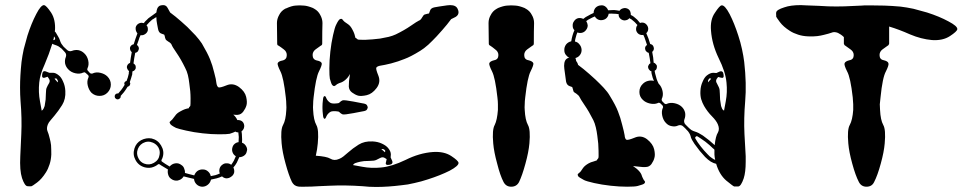

<svg xmlns="http://www.w3.org/2000/svg" viewBox="-20 -741 3879 762"><path d="M940.4 -174.8Q940.4 -174.8 940.4 -174.8Q951.2 -170.9 957 -160.2Q960.9 -154.3 960.9 -146.5Q960 -142.6 959 -138.7Q957 -128.9 948.2 -123Q939.5 -117.2 929.7 -117.2Q924.8 -105.5 919.9 -95.7Q914.1 -85 906.2 -76.2Q911.1 -66.4 909.2 -55.7Q906.2 -44.9 896.5 -39.1Q888.7 -33.2 877.9 -33.2Q868.2 -34.2 861.3 -41Q850.6 -36.1 839.8 -33.2Q829.1 -30.3 817.4 -28.3Q814.5 -15.6 804.7 -7.8Q794.9 0 783.2 0Q782.2 0 781.2 0Q768.6 -1 759.8 -9.8Q751 -18.6 750 -31.2Q749 -31.2 749 -31.2Q749 -31.2 749 -31.2Q738.3 -33.2 728.5 -36.1Q718.8 -38.1 709 -41Q709 -41 708 -40Q708 -39.1 707 -38.1Q699.2 -27.3 684.6 -24.4Q670.9 -22.5 659.2 -31.2Q650.4 -37.1 647.5 -47.9Q644.5 -57.6 646.5 -68.4Q635.7 -74.2 627 -80.1Q618.2 -85 613.3 -88.9Q612.3 -89.8 610.4 -89.8Q608.4 -89.8 607.4 -88.9Q596.7 -80.1 582 -76.2Q568.4 -73.2 553.7 -77.1Q529.3 -84 517.6 -106.4Q505.9 -127.9 513.7 -152.3Q520.5 -173.8 540 -184.6Q560.5 -195.3 582 -191.4Q606.4 -185.5 619.1 -164.1Q632.8 -141.6 626 -118.2Q625 -115.2 624 -112.3Q622.1 -109.4 621.1 -106.4Q620.1 -104.5 621.1 -102.5Q621.1 -100.6 623 -99.6Q627.9 -95.7 635.7 -90.8Q643.6 -85.9 653.3 -80.1Q662.1 -90.8 675.8 -92.8Q689.5 -94.7 700.2 -85.9Q708 -81.1 710.9 -72.3Q714.8 -63.5 713.9 -54.7Q722.7 -51.8 731.4 -49.8Q741.2 -46.9 751 -44.9Q754.9 -55.7 763.7 -62.5Q773.4 -69.3 786.1 -68.4Q796.9 -68.4 805.7 -60.5Q814.5 -52.7 816.4 -42Q826.2 -43.9 835 -45.9Q844.7 -48.8 852.5 -52.7Q848.6 -61.5 851.6 -72.3Q854.5 -82 863.3 -87.9Q871.1 -93.8 880.9 -92.8Q890.6 -92.8 897.5 -86.9Q903.3 -94.7 908.2 -103.5Q912.1 -111.3 916 -121.1Q907.2 -126 903.3 -135.7Q899.4 -145.5 902.3 -155.3Q904.3 -164.1 911.1 -169.9Q918 -175.8 926.8 -176.8Q927.7 -186.5 927.7 -197.3Q926.8 -207 925.8 -215.8Q923.8 -215.8 921.9 -215.8Q919.9 -216.8 918 -216.8Q917 -216.8 916 -217.8Q915 -217.8 914.1 -218.8Q911.1 -216.8 905.3 -214.8Q899.4 -212.9 891.6 -210Q880.9 -208 849.6 -208Q818.4 -208 784.2 -211.9Q749 -215.8 718.8 -222.7Q688.5 -229.5 678.7 -233.4Q657.2 -244.1 655.3 -250Q652.3 -254.9 653.3 -256.8Q655.3 -258.8 659.2 -262.7Q664.1 -266.6 665 -268.6Q667 -271.5 674.8 -281.2Q681.6 -292 697.3 -299.8Q706.1 -304.7 713.9 -307.6Q722.7 -310.5 729.5 -311.5Q729.5 -314.5 731.4 -316.4Q734.4 -318.4 735.4 -321.3Q736.3 -323.2 736.3 -350.6Q736.3 -377.9 731.4 -409.2Q729.5 -426.8 725.6 -443.4Q721.7 -459 714.8 -471.7Q698.2 -505.9 680.7 -531.2Q663.1 -556.6 661.1 -563.5Q658.2 -570.3 647.5 -576.2Q637.7 -582 636.7 -586.9Q634.8 -590.8 633.8 -597.7Q631.8 -603.5 631.8 -603.5Q631.8 -603.5 621.1 -607.4Q610.4 -610.4 607.4 -625Q606.4 -631.8 603.5 -645.5Q600.6 -659.2 600.6 -672.9Q595.7 -670.9 590.8 -667Q585 -663.1 584 -663.1Q578.1 -658.2 572.3 -652.3Q566.4 -646.5 561.5 -640.6Q565.4 -636.7 566.4 -630.9Q567.4 -625 566.4 -619.1Q563.5 -610.4 555.7 -605.5Q546.9 -599.6 538.1 -601.6Q533.2 -592.8 530.3 -582Q526.4 -572.3 523.4 -562.5Q528.3 -559.6 530.3 -553.7Q532.2 -548.8 530.3 -543.9Q528.3 -538.1 525.4 -535.2Q521.5 -532.2 516.6 -531.2Q514.6 -519.5 512.7 -509.8Q510.7 -499 509.8 -489.3Q514.6 -486.3 517.6 -481.4Q519.5 -475.6 518.6 -469.7Q516.6 -464.8 513.7 -461.9Q510.7 -459 505.9 -458Q505.9 -454.1 504.9 -451.2Q504.9 -448.2 504.9 -446.3Q502.9 -437.5 500 -429.7Q498 -421.9 495.1 -415Q496.1 -413.1 497.1 -410.2Q497.1 -408.2 496.1 -405.3Q495.1 -401.4 492.2 -399.4Q489.3 -397.5 486.3 -396.5Q478.5 -383.8 471.7 -375Q463.9 -365.2 459 -360.4Q459 -359.4 459 -358.4Q459 -356.4 459 -355.5Q457 -350.6 453.1 -348.6Q449.2 -345.7 444.3 -346.7Q439.5 -348.6 436.5 -352.5Q434.6 -357.4 435.5 -361.3Q436.5 -366.2 440.4 -368.2Q444.3 -371.1 449.2 -370.1Q453.1 -375 460.9 -383.8Q467.8 -392.6 474.6 -404.3Q473.6 -406.2 473.6 -408.2Q472.7 -410.2 473.6 -412.1Q474.6 -415 476.6 -417Q479.5 -418.9 482.4 -419.9Q484.4 -426.8 487.3 -433.6Q489.3 -441.4 491.2 -449.2Q491.2 -451.2 491.2 -454.1Q492.2 -456.1 492.2 -459Q487.3 -461.9 485.4 -467.8Q482.4 -473.6 484.4 -479.5Q485.4 -483.4 489.3 -487.3Q492.2 -490.2 496.1 -491.2Q498 -501 499 -511.7Q501 -522.5 502.9 -534.2Q499 -537.1 497.1 -542Q495.1 -547.9 496.1 -552.7Q498 -558.6 502 -561.5Q505.9 -564.5 510.7 -565.4Q513.7 -576.2 517.6 -586.9Q521.5 -597.7 525.4 -608.4Q521.5 -613.3 519.5 -619.1Q517.6 -626 518.6 -632.8Q521.5 -642.6 530.3 -647.5Q539.1 -652.3 548.8 -649.4Q549.8 -649.4 549.8 -649.4Q549.8 -649.4 550.8 -649.4Q555.7 -656.2 562.5 -662.1Q568.4 -668.9 576.2 -673.8Q578.1 -674.8 585.9 -680.7Q593.8 -686.5 600.6 -691.4Q601.6 -701.2 604.5 -708Q608.4 -715.8 615.2 -718.8Q622.1 -720.7 627.9 -720.7Q639.6 -720.7 645.5 -709Q655.3 -691.4 655.3 -691.4Q655.3 -691.4 676.8 -674.8Q698.2 -657.2 723.6 -633.8Q740.2 -617.2 755.9 -600.6Q771.5 -583 781.2 -568.4Q803.7 -530.3 813.5 -505.9Q823.2 -482.4 830.1 -453.1Q837.9 -424.8 838.9 -411.1Q840.8 -398.4 846.7 -394.5Q852.5 -391.6 878.9 -402.3Q904.3 -413.1 928.7 -395.5Q952.1 -377.9 957 -356.4Q961.9 -335 958 -322.3Q954.1 -309.6 945.3 -297.9Q936.5 -286.1 922.9 -285.2Q919.9 -285.2 915 -285.2Q911.1 -286.1 906.2 -286.1Q908.2 -283.2 911.1 -281.2Q913.1 -278.3 915 -276.4Q917 -273.4 918.9 -270.5Q920.9 -267.6 921.9 -264.6Q924.8 -264.6 926.8 -264.6Q928.7 -264.6 931.6 -263.7Q941.4 -261.7 946.3 -252.9Q951.2 -243.2 948.2 -233.4Q947.3 -229.5 944.3 -225.6Q942.4 -222.7 938.5 -219.7Q940.4 -210 940.4 -198.2Q941.4 -186.5 940.4 -174.8ZM613.3 -127Q616.2 -142.6 608.4 -156.2Q600.6 -168.9 586.9 -174.8Q566.4 -183.6 546.9 -172.9Q528.3 -162.1 524.4 -139.6Q522.5 -125 530.3 -111.3Q537.1 -97.7 551.8 -91.8Q572.3 -84 590.8 -94.7Q610.4 -105.5 613.3 -127ZM346.7 -449.2Q346.7 -449.2 346.7 -449.2Q361.3 -456.1 377.9 -452.1Q395.5 -448.2 406.2 -437.5Q419.9 -423.8 419.9 -405.3Q419.9 -386.7 406.2 -373Q393.6 -360.4 375 -360.4Q356.4 -360.4 342.8 -373Q332 -384.8 328.1 -402.3Q324.2 -418.9 331.1 -433.6Q332 -435.5 332 -438.5Q331.1 -441.4 329.1 -443.4Q326.2 -446.3 320.3 -451.2Q318.4 -453.1 316.4 -454.1Q313.5 -454.1 310.5 -453.1Q296.9 -446.3 279.3 -450.2Q261.7 -454.1 251 -465.8Q241.2 -475.6 238.3 -489.3Q236.3 -502.9 241.2 -514.6Q243.2 -519.5 242.2 -525.4Q241.2 -530.3 237.3 -534.2Q233.4 -539.1 224.6 -547.9Q218.8 -552.7 212.9 -556.6Q206.1 -560.5 199.2 -562.5Q196.3 -563.5 193.4 -564.5Q190.4 -566.4 187.5 -567.4Q174.8 -526.4 157.2 -485.4Q138.7 -445.3 135.7 -413.1Q131.8 -375 138.7 -338.9Q145.5 -301.8 145.5 -301.8Q145.5 -301.8 149.4 -304.7Q153.3 -308.6 157.2 -320.3Q159.2 -330.1 161.1 -345.7Q162.1 -361.3 162.1 -369.1Q162.1 -387.7 166 -394.5Q168.9 -401.4 174.8 -411.1Q179.7 -419.9 174.8 -427.7Q168.9 -436.5 168.9 -436.5Q168.9 -436.5 157.2 -432.6Q144.5 -429.7 147.5 -446.3Q149.4 -462.9 163.1 -457Q175.8 -452.1 175.8 -452.1Q175.8 -452.1 188.5 -452.1Q200.2 -453.1 213.9 -441.4Q223.6 -433.6 230.5 -417Q238.3 -400.4 239.3 -379.9Q241.2 -347.7 226.6 -324.2Q211.9 -300.8 196.3 -282.2Q187.5 -272.5 180.7 -263.7Q172.9 -254.9 169.9 -247.1Q164.1 -232.4 168 -221.7Q172.9 -210.9 177.7 -190.4Q180.7 -179.7 182.6 -165Q183.6 -149.4 183.6 -127.9Q182.6 -106.4 176.8 -88.9Q170.9 -70.3 162.1 -56.6Q145.5 -30.3 127 -16.6Q108.4 -2.9 105.5 -2Q100.6 -1 88.9 -2Q78.1 -2.9 67.4 -34.2Q57.6 -64.5 60.5 -121.1Q62.5 -177.7 64.5 -209Q67.4 -270.5 61.5 -339.8Q59.6 -365.2 59.6 -393.6Q59.6 -440.4 65.4 -495.1Q68.4 -518.6 74.2 -545.9Q81.1 -573.2 88.9 -599.6Q104.5 -648.4 124 -685.5Q142.6 -721.7 155.3 -720.7Q164.1 -718.8 182.6 -691.4Q201.2 -663.1 198.2 -619.1Q197.3 -619.1 197.3 -618.2Q197.3 -618.2 197.3 -617.2Q198.2 -616.2 199.2 -614.3Q200.2 -613.3 201.2 -612.3Q206.1 -604.5 210.9 -595.7Q215.8 -587.9 217.8 -581.1Q219.7 -574.2 223.6 -567.4Q227.5 -561.5 232.4 -555.7Q237.3 -551.8 246.1 -543Q250 -539.1 254.9 -538.1Q260.7 -537.1 265.6 -539.1Q277.3 -543.9 291 -542Q304.7 -539.1 314.5 -529.3Q326.2 -518.6 330.1 -501Q334 -483.4 327.1 -469.7Q326.2 -466.8 326.2 -464.8Q327.1 -461.9 329.1 -460Q332 -457 336.9 -451.2Q338.9 -449.2 341.8 -449.2Q344.7 -448.2 346.7 -449.2ZM206.1 -426.8Q204.1 -430.7 200.2 -429.7Q196.3 -428.7 196.3 -428.7Q201.2 -423.8 209 -414.1Q209 -414.1 210 -418Q210 -421.9 206.1 -426.8ZM191.4 -582Q195.3 -581.1 197.3 -584Q200.2 -586.9 198.2 -590.8Q197.3 -592.8 196.3 -593.8Q195.3 -594.7 194.3 -596.7Q194.3 -592.8 193.4 -588.9Q192.4 -585 191.4 -582Z M1267.6 -269.5Q1262.7 -271.5 1261.7 -285.2Q1259.8 -299.8 1259.8 -311.5Q1259.8 -312.5 1259.8 -314.5Q1259.8 -317.4 1259.8 -318.4Q1259.8 -330.1 1261.7 -344.7Q1262.7 -358.4 1267.6 -359.4Q1271.5 -361.3 1275.4 -350.6Q1280.3 -339.8 1291 -333Q1295.9 -330.1 1304.7 -330.1Q1313.5 -330.1 1319.3 -331.1Q1325.2 -331.1 1329.1 -335.9Q1333 -339.8 1339.8 -342.8Q1346.7 -344.7 1382.8 -337.9Q1418 -331.1 1418 -331.1Q1433.6 -329.1 1436.5 -323.2Q1439.5 -317.4 1439.5 -314.5Q1439.5 -312.5 1436.5 -306.6Q1433.6 -300.8 1418 -298.8Q1418 -298.8 1382.8 -292Q1346.7 -285.2 1339.8 -287.1Q1333 -290 1329.1 -293.9Q1325.2 -298.8 1319.3 -298.8Q1313.5 -299.8 1304.7 -299.8Q1295.9 -299.8 1291 -296.9Q1280.3 -290 1275.4 -279.3Q1271.5 -268.6 1267.6 -269.5ZM1306.6 -399.4Q1306.6 -399.4 1306.6 -399.4Q1304.7 -398.4 1299.8 -402.3Q1294.9 -406.2 1289.1 -428.7Q1287.1 -438.5 1287.1 -469.7Q1287.1 -501 1291 -536.1Q1294.9 -571.3 1301.8 -601.6Q1308.6 -631.8 1313.5 -641.6Q1323.2 -662.1 1329.1 -665Q1334 -667 1335.9 -666Q1338.9 -665 1341.8 -660.2Q1345.7 -656.2 1347.7 -654.3Q1350.6 -652.3 1360.4 -645.5Q1371.1 -638.7 1378.9 -623Q1383.8 -614.3 1386.7 -605.5Q1389.6 -596.7 1390.6 -590.8Q1393.6 -589.8 1395.5 -587.9Q1397.5 -585.9 1400.4 -584Q1402.3 -583 1429.7 -583Q1457 -584 1488.3 -587.9Q1505.9 -590.8 1522.5 -594.7Q1538.1 -598.6 1550.8 -604.5Q1585 -621.1 1610.4 -638.7Q1635.7 -656.2 1642.6 -659.2Q1649.4 -661.1 1655.3 -671.9Q1661.1 -682.6 1666 -683.6Q1670.9 -684.6 1676.8 -686.5Q1682.6 -687.5 1682.6 -687.5Q1682.6 -687.5 1686.5 -698.2Q1689.5 -709 1704.1 -711.9Q1718.8 -714.8 1753.9 -719.7Q1760.7 -720.7 1766.6 -720.7Q1791 -720.7 1796.9 -704.1Q1799.8 -698.2 1799.8 -692.4Q1799.8 -680.7 1788.1 -673.8Q1770.5 -665 1770.5 -665Q1770.5 -665 1753.9 -643.6Q1736.3 -622.1 1712.9 -596.7Q1696.3 -579.1 1679.7 -563.5Q1662.1 -547.9 1647.5 -539.1Q1609.4 -515.6 1585 -506.8Q1561.5 -497.1 1532.2 -489.3Q1503.9 -482.4 1490.2 -480.5Q1477.5 -478.5 1473.6 -472.7Q1470.7 -467.8 1481.4 -441.4Q1492.2 -415 1474.6 -391.6Q1457 -368.2 1435.5 -363.3Q1414.1 -358.4 1401.4 -361.3Q1388.7 -365.2 1377 -374Q1365.2 -382.8 1364.3 -397.5Q1364.3 -405.3 1365.2 -419.9Q1367.2 -434.6 1369.1 -447.3Q1367.2 -443.4 1364.3 -439.5Q1361.3 -435.5 1358.4 -431.6Q1346.7 -418.9 1335 -414.1Q1323.2 -410.2 1320.3 -408.2Q1317.4 -407.2 1313.5 -403.3Q1309.6 -400.4 1306.6 -399.4ZM1698.2 -137.7Q1698.2 -137.7 1698.2 -137.7Q1742.2 -140.6 1770.5 -122.1Q1798.8 -103.5 1799.8 -94.7Q1800.8 -83 1764.6 -63.5Q1727.5 -44.9 1678.7 -29.3Q1652.3 -20.5 1625 -14.6Q1597.7 -7.8 1574.2 -5.9Q1519.5 1 1472.7 1Q1444.3 1 1418.9 -2Q1349.6 -6.8 1288.1 -3.9Q1270.5 -2.9 1244.1 -2Q1216.8 0 1188.5 0Q1185.5 0 1174.8 0Q1165 0 1162.1 -1Q1155.3 -2 1148.4 -6.8Q1142.6 -11.7 1138.7 -18.6Q1126 -44.9 1113.3 -91.8Q1100.6 -137.7 1097.7 -171.9Q1092.8 -226.6 1103.5 -245.1Q1114.3 -264.6 1116.2 -303.7Q1117.2 -314.5 1116.2 -326.2Q1116.2 -338.9 1114.3 -354.5Q1105.5 -433.6 1092.8 -458Q1080.1 -483.4 1082 -490.2Q1085 -498 1101.6 -501Q1118.2 -504.9 1118.2 -522.5Q1118.2 -536.1 1106.4 -544.9Q1093.8 -554.7 1085.9 -559.6Q1083 -560.5 1081.1 -562.5Q1080.1 -565.4 1080.1 -567.4Q1080.1 -594.7 1079.1 -649.4Q1079.1 -666 1087.9 -681.6Q1095.7 -697.3 1111.3 -706.1Q1112.3 -706.1 1113.3 -707Q1115.2 -708 1116.2 -708Q1137.7 -717.8 1152.3 -718.8Q1167 -719.7 1168.9 -719.7Q1171.9 -719.7 1186.5 -718.8Q1201.2 -717.8 1222.7 -709Q1223.6 -708 1225.6 -707Q1226.6 -707 1227.5 -706.1Q1243.2 -697.3 1251 -681.6Q1259.8 -666 1259.8 -649.4Q1258.8 -622.1 1258.8 -568.4Q1258.8 -565.4 1257.8 -563.5Q1255.9 -560.5 1252.9 -559.6Q1245.1 -554.7 1232.4 -544.9Q1220.7 -536.1 1220.7 -522.5Q1220.7 -504.9 1237.3 -501Q1253.9 -498 1256.8 -490.2Q1258.8 -483.4 1246.1 -458Q1233.4 -433.6 1224.6 -354.5Q1222.7 -338.9 1222.7 -326.2Q1221.7 -314.5 1222.7 -304.7Q1224.6 -264.6 1235.4 -245.1Q1246.1 -226.6 1241.2 -171.9Q1240.2 -161.1 1238.3 -148.4Q1236.3 -136.7 1233.4 -123Q1276.4 -120.1 1291 -111.3Q1306.6 -101.6 1326.2 -110.4Q1334 -113.3 1342.8 -120.1Q1351.6 -127.9 1361.3 -135.7Q1379.9 -152.3 1403.3 -167Q1426.8 -181.6 1459 -179.7Q1479.5 -178.7 1496.1 -170.9Q1512.7 -163.1 1520.5 -153.3Q1531.2 -140.6 1531.2 -127.9Q1530.3 -116.2 1530.3 -116.2Q1530.3 -116.2 1536.1 -103.5Q1542 -89.8 1525.4 -86.9Q1507.8 -84 1511.7 -96.7Q1514.6 -109.4 1514.6 -109.4Q1514.6 -109.4 1506.8 -114.3Q1499 -119.1 1489.3 -114.3Q1480.5 -109.4 1473.6 -106.4Q1465.8 -102.5 1448.2 -102.5Q1440.4 -102.5 1424.8 -101.6Q1409.2 -99.6 1399.4 -96.7Q1387.7 -93.8 1383.8 -89.8Q1380.9 -85.9 1380.9 -85.9Q1380.9 -85.9 1418 -79.1Q1454.1 -72.3 1492.2 -76.2Q1535.2 -80.1 1589.8 -106.4Q1644.5 -133.8 1698.2 -137.7ZM1505.9 -146.5Q1501 -150.4 1497.1 -149.4Q1493.2 -149.4 1493.2 -149.4Q1498 -144.5 1507.8 -136.7Q1507.8 -136.7 1508.8 -140.6Q1509.8 -143.6 1505.9 -146.5Z M2008.8 -719.7Q2011.7 -719.7 2026.4 -718.8Q2041 -717.8 2062.5 -709Q2063.5 -708 2065.4 -707Q2066.4 -707 2067.4 -706.1Q2083 -697.3 2090.8 -681.6Q2099.6 -667 2099.6 -649.4Q2098.6 -622.1 2098.6 -568.4Q2098.6 -565.4 2097.7 -563.5Q2095.7 -560.5 2092.8 -559.6Q2085 -554.7 2072.3 -544.9Q2060.5 -536.1 2060.5 -522.5Q2060.5 -504.9 2077.1 -502Q2093.8 -498 2096.7 -490.2Q2098.6 -483.4 2085.9 -458Q2073.2 -433.6 2064.5 -354.5Q2062.5 -338.9 2062.5 -327.1Q2061.5 -314.5 2062.5 -304.7Q2064.5 -264.6 2075.2 -245.1Q2085.9 -226.6 2081.1 -171.9Q2078.1 -137.7 2065.4 -91.8Q2052.7 -44.9 2040 -18.6Q2030.3 0 2008.8 0Q1988.3 0 1978.5 -18.6Q1964.8 -44.9 1953.1 -91.8Q1940.4 -137.7 1937.5 -171.9Q1932.6 -226.6 1943.4 -245.1Q1953.1 -264.6 1956.1 -304.7Q1956.1 -314.5 1956.1 -327.1Q1956.1 -338.9 1954.1 -354.5Q1945.3 -433.6 1932.6 -458Q1919.9 -483.4 1921.9 -490.2Q1924.8 -498 1941.4 -502Q1958 -504.9 1958 -522.5Q1958 -536.1 1945.3 -544.9Q1933.6 -554.7 1925.8 -559.6Q1922.9 -560.5 1920.9 -563.5Q1919.9 -565.4 1919.9 -568.4Q1919.9 -594.7 1918.9 -649.4Q1918.9 -667 1927.7 -681.6Q1935.5 -697.3 1951.2 -706.1Q1952.1 -707 1953.1 -707Q1955.1 -708 1956.1 -709Q1977.5 -717.8 1992.2 -718.8Q2006.8 -719.7 2008.8 -719.7Z M2934.6 -209Q2934.6 -209 2934.6 -209Q2936.5 -176.8 2939.5 -121.1Q2939.5 -109.4 2939.5 -98.6Q2939.5 -57.6 2931.6 -33.2Q2920.9 -2 2910.2 -1Q2899.4 -1 2893.6 -1Q2889.6 -2 2862.3 -24.4Q2835 -47.9 2822.3 -90.8Q2812.5 -92.8 2800.8 -99.6Q2790 -106.4 2778.3 -118.2Q2768.6 -128.9 2756.8 -142.6Q2746.1 -156.2 2736.3 -169.9Q2731.4 -177.7 2726.6 -185.5Q2721.7 -194.3 2720.7 -201.2Q2718.8 -208 2714.8 -213.9Q2710.9 -220.7 2705.1 -225.6Q2701.2 -230.5 2691.4 -239.3Q2687.5 -243.2 2682.6 -244.1Q2677.7 -245.1 2671.9 -243.2Q2660.2 -237.3 2646.5 -240.2Q2632.8 -242.2 2623 -252.9Q2612.3 -263.7 2608.4 -281.2Q2604.5 -298.8 2610.4 -312.5Q2612.3 -314.5 2611.3 -317.4Q2611.3 -320.3 2609.4 -322.3Q2606.4 -325.2 2600.6 -331.1Q2598.6 -333 2595.7 -333Q2592.8 -334 2590.8 -332Q2577.1 -326.2 2559.6 -330.1Q2542 -334 2531.2 -344.7Q2517.6 -357.4 2517.6 -376Q2517.6 -395.5 2531.2 -408.2Q2540 -417 2551.8 -419.9Q2563.5 -422.9 2575.2 -419.9Q2572.3 -425.8 2570.3 -432.6Q2568.4 -439.5 2566.4 -447.3Q2566.4 -449.2 2565.4 -452.1Q2565.4 -455.1 2565.4 -458Q2560.5 -459 2557.6 -462.9Q2554.7 -465.8 2552.7 -470.7Q2550.8 -476.6 2553.7 -481.4Q2555.7 -487.3 2561.5 -490.2Q2559.6 -500 2558.6 -509.8Q2556.6 -520.5 2554.7 -531.2Q2549.8 -532.2 2545.9 -536.1Q2542 -539.1 2541 -543.9Q2539.1 -549.8 2541 -554.7Q2543 -559.6 2547.9 -562.5Q2544.9 -573.2 2541 -583Q2538.1 -592.8 2533.2 -602.5Q2524.4 -600.6 2515.6 -605.5Q2507.8 -610.4 2504.9 -620.1Q2503.9 -626 2504.9 -630.9Q2505.9 -636.7 2509.8 -641.6Q2504.9 -647.5 2499 -653.3Q2493.2 -658.2 2487.3 -663.1Q2485.4 -665 2482.4 -666Q2480.5 -668 2478.5 -668.9Q2475.6 -666 2472.7 -664.1Q2469.7 -662.1 2465.8 -661.1Q2456.1 -658.2 2447.3 -663.1Q2438.5 -668 2435.5 -677.7Q2435.5 -679.7 2435.5 -681.6Q2435.5 -683.6 2435.5 -684.6Q2425.8 -686.5 2416 -686.5Q2406.2 -687.5 2395.5 -686.5Q2394.5 -677.7 2388.7 -670.9Q2382.8 -664.1 2374 -662.1Q2364.3 -659.2 2354.5 -663.1Q2345.7 -667 2340.8 -675.8Q2331.1 -671.9 2322.3 -667Q2313.5 -663.1 2306.6 -657.2Q2311.5 -649.4 2312.5 -640.6Q2312.5 -630.9 2306.6 -623Q2300.8 -614.3 2291 -611.3Q2281.2 -608.4 2271.5 -612.3Q2267.6 -603.5 2265.6 -594.7Q2262.7 -585.9 2261.7 -576.2Q2272.5 -574.2 2279.3 -565.4Q2287.1 -556.6 2288.1 -544.9Q2289.1 -533.2 2282.2 -523.4Q2275.4 -513.7 2263.7 -510.7Q2264.6 -507.8 2265.6 -504.9Q2265.6 -502 2266.6 -499Q2270.5 -494.1 2272.5 -489.3Q2274.4 -483.4 2274.4 -483.4Q2274.4 -483.4 2295.9 -466.8Q2317.4 -449.2 2342.8 -425.8Q2360.4 -409.2 2376 -392.6Q2391.6 -376 2400.4 -360.4Q2423.8 -322.3 2432.6 -298.8Q2442.4 -274.4 2449.2 -246.1Q2457 -216.8 2459 -204.1Q2460 -190.4 2465.8 -186.5Q2471.7 -183.6 2498 -194.3Q2524.4 -206.1 2547.9 -188.5Q2571.3 -169.9 2576.2 -148.4Q2581.1 -127 2577.1 -114.3Q2574.2 -102.5 2565.4 -89.8Q2556.6 -78.1 2542 -78.1Q2534.2 -77.1 2519.5 -79.1Q2504.9 -80.1 2492.2 -82Q2495.1 -80.1 2499 -77.1Q2502.9 -74.2 2506.8 -71.3Q2520.5 -59.6 2525.4 -48.8Q2529.3 -37.1 2531.2 -34.2Q2532.2 -31.2 2535.2 -26.4Q2539.1 -22.5 2540 -19.5Q2541 -17.6 2537.1 -12.7Q2533.2 -8.8 2510.7 -2.9Q2500 0 2468.8 0Q2438.5 0 2403.3 -3.9Q2368.2 -7.8 2337.9 -14.6Q2307.6 -21.5 2297.9 -26.4Q2277.3 -37.1 2274.4 -42Q2271.5 -47.9 2273.4 -49.8Q2274.4 -51.8 2278.3 -54.7Q2283.2 -58.6 2285.2 -61.5Q2287.1 -63.5 2293.9 -74.2Q2300.8 -84 2316.4 -92.8Q2325.2 -97.7 2334 -99.6Q2342.8 -102.5 2348.6 -104.5Q2348.6 -106.4 2351.6 -109.4Q2353.5 -111.3 2354.5 -113.3Q2356.4 -115.2 2355.5 -142.6Q2355.5 -169.9 2350.6 -202.1Q2348.6 -218.8 2344.7 -235.4Q2340.8 -252 2335 -263.7Q2317.4 -298.8 2299.8 -324.2Q2283.2 -348.6 2280.3 -355.5Q2277.3 -362.3 2267.6 -369.1Q2256.8 -375 2255.9 -378.9Q2254.9 -383.8 2252.9 -389.6Q2251 -395.5 2251 -395.5Q2251 -395.5 2240.2 -399.4Q2229.5 -403.3 2226.6 -417Q2224.6 -431.6 2219.7 -467.8Q2218.8 -473.6 2218.8 -479.5Q2218.8 -504.9 2234.4 -510.7Q2235.4 -510.7 2237.3 -511.7Q2238.3 -511.7 2239.3 -511.7Q2231.4 -515.6 2225.6 -523.4Q2219.7 -531.2 2219.7 -541Q2218.8 -553.7 2226.6 -564.5Q2234.4 -574.2 2247.1 -577.1Q2249 -588.9 2252 -599.6Q2254.9 -610.4 2259.8 -621.1Q2252.9 -627.9 2252.9 -637.7Q2252 -648.4 2257.8 -656.2Q2263.7 -666 2274.4 -668.9Q2285.2 -670.9 2294.9 -666Q2303.7 -673.8 2314.5 -678.7Q2324.2 -684.6 2335.9 -689.5Q2335.9 -699.2 2341.8 -708Q2347.7 -715.8 2358.4 -718.8Q2362.3 -719.7 2365.2 -719.7Q2373 -720.7 2379.9 -716.8Q2389.6 -710.9 2393.6 -700.2Q2406.2 -701.2 2417 -701.2Q2428.7 -700.2 2438.5 -698.2Q2441.4 -702.1 2444.3 -704.1Q2448.2 -707 2453.1 -708Q2461.9 -710.9 2471.7 -706.1Q2480.5 -701.2 2482.4 -691.4Q2483.4 -688.5 2483.4 -686.5Q2483.4 -684.6 2483.4 -681.6Q2486.3 -680.7 2489.3 -678.7Q2492.2 -676.8 2495.1 -674.8Q2502 -668.9 2508.8 -663.1Q2514.6 -656.2 2520.5 -649.4Q2520.5 -649.4 2521.5 -650.4Q2521.5 -650.4 2521.5 -650.4Q2531.2 -653.3 2540 -648.4Q2548.8 -642.6 2551.8 -632.8Q2553.7 -627 2551.8 -620.1Q2549.8 -613.3 2544.9 -609.4Q2549.8 -598.6 2553.7 -587.9Q2557.6 -577.1 2560.5 -566.4Q2565.4 -565.4 2569.3 -562.5Q2573.2 -558.6 2574.2 -553.7Q2576.2 -548.8 2574.2 -543Q2572.3 -538.1 2568.4 -535.2Q2570.3 -523.4 2572.3 -512.7Q2573.2 -502 2574.2 -492.2Q2579.1 -491.2 2582 -487.3Q2585 -484.4 2586.9 -480.5Q2587.9 -474.6 2585.9 -468.8Q2584 -462.9 2578.1 -460Q2579.1 -457 2579.1 -454.1Q2580.1 -452.1 2580.1 -449.2Q2581.1 -443.4 2583 -438.5Q2585 -432.6 2585.9 -427.7Q2586.9 -424.8 2588.9 -419.9Q2591.8 -414.1 2593.8 -409.2Q2593.8 -409.2 2593.8 -409.2Q2594.7 -408.2 2594.7 -408.2Q2605.5 -397.5 2609.4 -379.9Q2613.3 -362.3 2606.4 -348.6Q2605.5 -346.7 2606.4 -343.8Q2606.4 -340.8 2608.4 -338.9Q2611.3 -335.9 2617.2 -330.1Q2619.1 -328.1 2622.1 -328.1Q2624 -327.1 2627 -329.1Q2640.6 -335 2658.2 -331.1Q2675.8 -327.1 2686.5 -316.4Q2696.3 -306.6 2699.2 -293Q2701.2 -279.3 2696.3 -267.6Q2694.3 -261.7 2695.3 -256.8Q2696.3 -251 2700.2 -247.1Q2704.1 -243.2 2712.9 -234.4Q2718.8 -228.5 2724.6 -224.6Q2731.4 -220.7 2738.3 -218.8Q2745.1 -216.8 2752.9 -212.9Q2761.7 -208 2769.5 -203.1Q2781.2 -194.3 2793.9 -184.6Q2806.6 -173.8 2816.4 -165Q2820.3 -201.2 2829.1 -214.8Q2836.9 -228.5 2829.1 -247.1Q2823.2 -261.7 2805.7 -279.3Q2788.1 -296.9 2774.4 -320.3Q2767.6 -332 2762.7 -347.7Q2758.8 -362.3 2759.8 -379.9Q2760.7 -400.4 2768.6 -417Q2775.4 -433.6 2785.2 -441.4Q2798.8 -452.1 2810.5 -452.1Q2823.2 -451.2 2823.2 -451.2Q2823.2 -451.2 2835.9 -457Q2849.6 -461.9 2851.6 -445.3Q2854.5 -428.7 2841.8 -432.6Q2830.1 -435.5 2830.1 -435.5Q2830.1 -435.5 2824.2 -427.7Q2819.3 -418.9 2825.2 -410.2Q2830.1 -401.4 2833 -394.5Q2836.9 -386.7 2836.9 -369.1Q2836.9 -361.3 2837.9 -345.7Q2839.8 -330.1 2841.8 -320.3Q2845.7 -307.6 2849.6 -304.7Q2853.5 -301.8 2853.5 -301.8Q2853.5 -301.8 2860.4 -338.9Q2867.2 -375 2863.3 -413.1Q2859.4 -456.1 2832 -510.7Q2805.7 -565.4 2801.8 -619.1Q2797.9 -663.1 2817.4 -690.4Q2835.9 -718.8 2843.8 -719.7Q2856.4 -721.7 2876 -684.6Q2894.5 -648.4 2910.2 -599.6Q2918.9 -573.2 2924.8 -545.9Q2930.7 -518.6 2933.6 -495.1Q2943.4 -408.2 2937.5 -339.8Q2931.6 -270.5 2934.6 -209ZM2790 -414.1Q2793.9 -418.9 2802.7 -428.7Q2802.7 -428.7 2798.8 -429.7Q2794.9 -430.7 2793 -426.8Q2789.1 -421.9 2790 -418Q2790 -414.1 2790 -414.1ZM2788.1 -128.9Q2788.1 -128.9 2788.1 -128.9Q2796.9 -119.1 2804.7 -114.3Q2812.5 -108.4 2818.4 -106.4Q2817.4 -111.3 2816.4 -117.2Q2816.4 -122.1 2815.4 -127.9Q2815.4 -132.8 2815.4 -137.7Q2815.4 -141.6 2815.4 -146.5Q2814.5 -147.5 2813.5 -149.4Q2812.5 -150.4 2810.5 -151.4Q2796.9 -165 2779.3 -178.7Q2761.7 -191.4 2749 -199.2Q2744.1 -202.1 2741.2 -198.2Q2737.3 -195.3 2740.2 -190.4Q2747.1 -177.7 2760.7 -160.2Q2774.4 -142.6 2788.1 -128.9Z M3553.7 -714.8Q3553.7 -714.8 3553.7 -714.8Q3578.1 -711.9 3605.5 -706.1Q3632.8 -699.2 3659.2 -691.4Q3708 -675.8 3744.1 -656.2Q3779.3 -637.7 3779.3 -626Q3779.3 -626 3779.3 -625Q3778.3 -616.2 3750 -597.7Q3721.7 -579.1 3678.7 -582Q3635.7 -585.9 3591.8 -604.5Q3547.9 -624 3508.8 -635.7Q3508.8 -613.3 3508.8 -568.4Q3508.8 -565.4 3506.8 -563.5Q3505.9 -560.5 3502.9 -559.6Q3495.1 -554.7 3482.4 -544.9Q3470.7 -536.1 3470.7 -522.5Q3470.7 -504.9 3487.3 -502Q3503.9 -498 3505.9 -490.2Q3508.8 -483.4 3496.1 -458Q3482.4 -433.6 3474.6 -354.5Q3472.7 -338.9 3471.7 -327.1Q3471.7 -314.5 3472.7 -304.7Q3474.6 -264.6 3485.4 -245.1Q3496.1 -226.6 3491.2 -171.9Q3488.3 -137.7 3475.6 -91.8Q3462.9 -44.9 3449.2 -18.6Q3440.4 0 3418.9 0Q3398.4 0 3388.7 -18.6Q3375 -44.9 3362.3 -91.8Q3349.6 -137.7 3346.7 -171.9Q3341.8 -226.6 3352.5 -245.1Q3363.3 -264.6 3366.2 -304.7Q3366.2 -314.5 3366.2 -327.1Q3365.2 -338.9 3364.3 -354.5Q3355.5 -433.6 3341.8 -458Q3329.1 -483.4 3332 -490.2Q3335 -498 3351.6 -502Q3368.2 -504.9 3368.2 -522.5Q3368.2 -536.1 3355.5 -544.9Q3342.8 -554.7 3335 -559.6Q3332 -560.5 3331.1 -563.5Q3329.1 -565.4 3329.1 -568.4Q3329.1 -577.1 3329.1 -593.8Q3323.2 -599.6 3317.4 -603.5Q3311.5 -607.4 3305.7 -610.4Q3291 -616.2 3280.3 -611.3Q3269.5 -607.4 3249 -602.5Q3238.3 -599.6 3223.6 -597.7Q3208 -595.7 3186.5 -596.7Q3165 -597.7 3147.5 -603.5Q3128.9 -609.4 3115.2 -618.2Q3088.9 -634.8 3075.2 -653.3Q3061.5 -671.9 3060.5 -674.8Q3060.5 -677.7 3060.5 -681.6Q3059.6 -685.5 3060.5 -691.4Q3061.5 -702.1 3092.8 -711.9Q3117.2 -720.7 3158.2 -720.7Q3168 -720.7 3179.7 -719.7Q3236.3 -717.8 3267.6 -715.8Q3298.8 -714.8 3332 -715.8Q3364.3 -716.8 3399.4 -718.8Q3407.2 -719.7 3413.1 -719.7Q3418 -719.7 3418.9 -719.7Q3419.9 -719.7 3422.9 -719.7Q3426.8 -719.7 3431.6 -719.7Q3460 -719.7 3490.2 -718.8Q3520.5 -717.8 3553.7 -714.8Z"/></svg>

Font: No Time for a New Roman
Style: XXL
Weight: 400
Monospace: yes
Designer: Arthur Shnapir
Foundry: Arthur Shnapir
Version: Version_01